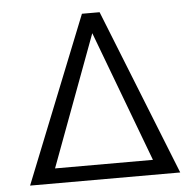

<svg xmlns="http://www.w3.org/2000/svg" viewBox="-49 -708 774 758"><g transform="rotate(-5 338.0 -329.0)"><path d="M373 -658 635 0H40L303 -658ZM144 -59H532L337 -578Z"/></g></svg>

Font: EauTestInfant
Style: Regular
Weight: 400
Designer: Christian Thalmann (Catharsis Fonts)
Version: Version 0.001;PS 000.001;hotconv 1.0.88;makeotf.lib2.5.64775